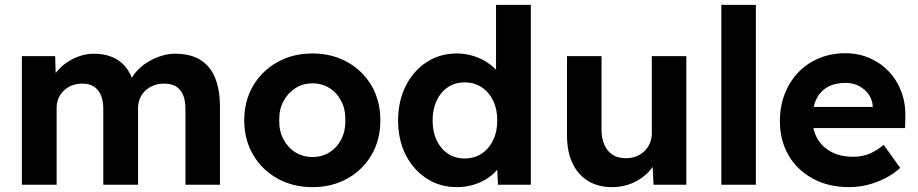

<svg xmlns="http://www.w3.org/2000/svg" viewBox="-20 -760 3779 790"><path d="M70 0V-529H207L210 -428L189 -424Q200 -450 218.5 -471Q237 -492 261 -507Q285 -522 312 -530.5Q339 -539 366 -539Q407 -539 440 -526Q473 -513 496 -485.5Q519 -458 532 -413L510 -415L517 -431Q530 -455 550 -475Q570 -495 595 -509Q620 -523 647 -531Q674 -539 700 -539Q762 -539 803 -514.5Q844 -490 864.5 -441Q885 -392 885 -321V0H743V-311Q743 -347 733 -370Q723 -393 704 -404.5Q685 -416 655 -416Q632 -416 612.5 -408.5Q593 -401 578.5 -387.5Q564 -374 556 -355.5Q548 -337 548 -316V0H405V-312Q405 -345 395 -368.5Q385 -392 366 -404Q347 -416 319 -416Q296 -416 276.5 -408.5Q257 -401 243 -387.5Q229 -374 221 -356Q213 -338 213 -317V0Z M985 -265Q985 -345 1021.5 -407Q1058 -469 1121.5 -504.5Q1185 -540 1266 -540Q1346 -540 1409.5 -504.5Q1473 -469 1509 -407Q1545 -345 1545 -265Q1545 -185 1509 -123Q1473 -61 1409.5 -25.5Q1346 10 1266 10Q1185 10 1121.5 -25.5Q1058 -61 1021.5 -123Q985 -185 985 -265ZM1401 -265Q1402 -309 1384.5 -343.5Q1367 -378 1336 -397.5Q1305 -417 1266 -417Q1226 -417 1195 -397Q1164 -377 1146 -343Q1128 -309 1129 -265Q1128 -222 1146 -187.5Q1164 -153 1195 -133.5Q1226 -114 1266 -114Q1305 -114 1336 -133.5Q1367 -153 1384.5 -187.5Q1402 -222 1401 -265Z M1618 -265Q1618 -344 1649.5 -406.5Q1681 -469 1735.5 -504.5Q1790 -540 1860 -540Q1897 -540 1931.5 -528.5Q1966 -517 1993.5 -497Q2021 -477 2038 -452.5Q2055 -428 2057 -402L2021 -395V-740H2164V0H2029L2023 -122L2051 -119Q2049 -94 2033 -71Q2017 -48 1990.5 -29.5Q1964 -11 1930.5 -0.5Q1897 10 1860 10Q1790 10 1735.5 -25.5Q1681 -61 1649.5 -122.5Q1618 -184 1618 -265ZM2026 -265Q2026 -311 2009 -346Q1992 -381 1962 -401Q1932 -421 1892 -421Q1852 -421 1822.5 -401Q1793 -381 1776.5 -346Q1760 -311 1760 -265Q1760 -218 1776.5 -183Q1793 -148 1822.5 -128Q1852 -108 1892 -108Q1932 -108 1962 -128Q1992 -148 2009 -183Q2026 -218 2026 -265Z M2313 -203V-529H2455V-226Q2455 -190 2467 -163.5Q2479 -137 2501 -123Q2523 -109 2555 -109Q2578 -109 2597.5 -116.5Q2617 -124 2631.5 -138Q2646 -152 2654 -171Q2662 -190 2662 -212V-529H2804V0H2669L2664 -109L2690 -121Q2678 -84 2650 -54Q2622 -24 2583 -7Q2544 10 2499 10Q2441 10 2399.5 -15.5Q2358 -41 2335.5 -88.5Q2313 -136 2313 -203Z M2948 0V-740H3090V0Z M3189 -261Q3189 -323 3209 -374Q3229 -425 3265 -462.5Q3301 -500 3350.5 -520.5Q3400 -541 3458 -541Q3512 -541 3558 -521Q3604 -501 3637.5 -465.5Q3671 -430 3689 -381.5Q3707 -333 3705 -277L3704 -233H3279L3256 -320H3587L3571 -302V-324Q3569 -351 3553.5 -372.5Q3538 -394 3514 -406.5Q3490 -419 3460 -419Q3416 -419 3385.5 -402Q3355 -385 3339 -352Q3323 -319 3323 -272Q3323 -224 3343.5 -189Q3364 -154 3401.5 -134.5Q3439 -115 3490 -115Q3525 -115 3554 -126Q3583 -137 3616 -164L3684 -69Q3655 -43 3620 -25.5Q3585 -8 3548 1Q3511 10 3475 10Q3389 10 3324.5 -25Q3260 -60 3224.5 -121Q3189 -182 3189 -261Z"/></svg>

Font: Mach SemiBold
Style: Regular
Weight: 600
Version: Version 1.002